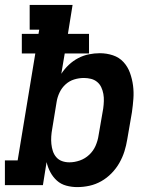

<svg xmlns="http://www.w3.org/2000/svg" viewBox="-24 -755 644 783"><path d="M291 8Q268 8 246 2Q224 -4 208 -18.5Q192 -33 181.5 -52.5Q171 -72 166 -94L151 0H-4V-101H48L120 -537H65V-617H133L136 -634H97V-735H272L253 -617H339V-537H240L226 -454Q239 -474 256.5 -490.5Q274 -507 295 -518Q316 -529 338.5 -533.5Q361 -538 383 -538Q411 -538 436.5 -529.5Q462 -521 479.5 -502Q497 -483 506 -458Q515 -433 518.5 -406.5Q522 -380 520 -352.5Q518 -325 514 -297L495 -187Q491 -162 483.5 -138Q476 -114 463 -91Q450 -68 431 -48.5Q412 -29 389 -16Q366 -3 341 2.5Q316 8 291 8ZM259 -93Q280 -93 301.5 -100.5Q323 -108 340 -124Q357 -140 366 -161Q375 -182 378 -203L397 -313Q399 -328 399.5 -343Q400 -358 397.5 -372Q395 -386 389 -399Q383 -412 372 -421Q361 -430 347 -433.5Q333 -437 318 -437Q298 -437 278.5 -431Q259 -425 243.5 -411Q228 -397 219 -378Q210 -359 207 -340L189 -230Q186 -214 185 -198.5Q184 -183 185.5 -168Q187 -153 191.5 -139Q196 -125 205.5 -114Q215 -103 229 -98Q243 -93 259 -93Z"/></svg>

Font: Iosevka Slab Extended Oblique
Style: Bold
Weight: 700
Width: 7
Italic angle: -9°
Monospace: yes
Designer: Belleve Invis
Foundry: Belleve Invis
Version: Version 11.1.1; ttfautohint (v1.8.3)